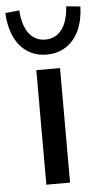

<svg xmlns="http://www.w3.org/2000/svg" viewBox="-93 -781 427 815"><g transform="rotate(-5 121.0 -373.5)"><path d="M71 0V-488H172V0ZM121 -550Q75 -550 39.5 -573Q4 -596 -16 -639Q-36 -682 -39 -741L21 -747Q25 -683 51 -648.5Q77 -614 121 -614Q165 -614 191 -648.5Q217 -683 221 -747L281 -741Q279 -682 259 -639Q239 -596 203.5 -573Q168 -550 121 -550Z"/></g></svg>

Font: Nunito Sans 12pt SemiBold
Style: Regular
Weight: 600
Designer: Vernon Adams
Foundry: Vernon Adams
Version: Version 3.101;gftools[0.9.27]